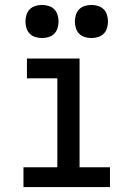

<svg xmlns="http://www.w3.org/2000/svg" viewBox="-20 -757 540 777"><path d="M75 0V-80H212V-440H89V-520H302V-80H425V0ZM350 -603Q337 -603 323.5 -607Q310 -611 300.5 -620.5Q291 -630 287 -643.5Q283 -657 283 -670Q283 -683 287 -696.5Q291 -710 300.5 -719.5Q310 -729 323.5 -733Q337 -737 350 -737Q363 -737 376.5 -733Q390 -729 399.5 -719.5Q409 -710 413 -696.5Q417 -683 417 -670Q417 -657 413 -643.5Q409 -630 399.5 -620.5Q390 -611 376.5 -607Q363 -603 350 -603ZM150 -603Q137 -603 123.5 -607Q110 -611 100.5 -620.5Q91 -630 87 -643.5Q83 -657 83 -670Q83 -683 87 -696.5Q91 -710 100.5 -719.5Q110 -729 123.5 -733Q137 -737 150 -737Q163 -737 176.5 -733Q190 -729 199.5 -719.5Q209 -710 213 -696.5Q217 -683 217 -670Q217 -657 213 -643.5Q209 -630 199.5 -620.5Q190 -611 176.5 -607Q163 -603 150 -603Z"/></svg>

Font: Iosevka Fixed Medium
Style: Regular
Weight: 500
Monospace: yes
Designer: Belleve Invis
Foundry: Belleve Invis
Version: Version 32.3.0